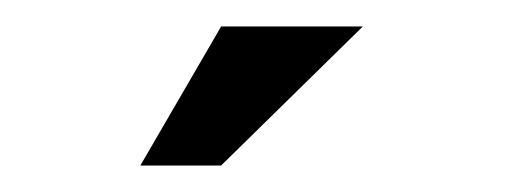

<svg xmlns="http://www.w3.org/2000/svg" viewBox="-20 -695 389 145"><path d="M147 -675H254L147 -570H86Z"/></svg>

Font: Questrial
Style: Regular
Weight: 400
Designer: Joe Prince
Foundry: Joe Prince
Version: Version 1.002